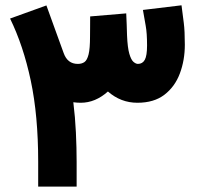

<svg xmlns="http://www.w3.org/2000/svg" viewBox="-20 -687 729 707"><path d="M120.6 -91.8Q120.6 -261.2 93.3 -390.1Q65.9 -519 17.1 -618.7L150.9 -667Q166.5 -623 182.6 -579.3Q198.7 -535.6 214.4 -491.7Q228.5 -451.7 266.6 -451.7Q281.2 -451.7 291 -458.5Q300.8 -465.3 306.2 -486.8Q311.5 -508.3 311.5 -552.2Q311.5 -571.3 311.8 -589.4Q312 -607.4 312 -626.5L444.8 -637.7Q445.8 -617.2 446.5 -597.4Q447.3 -577.6 447.8 -556.6Q449.7 -511.2 456.3 -488.8Q462.9 -466.3 471.7 -459Q480.5 -451.7 487.8 -451.7Q504.9 -451.7 513.2 -466.8Q521.5 -481.9 521.5 -519.5Q521.5 -564.9 516.6 -591.6Q511.7 -618.2 506.3 -650.4L648.4 -667.5Q652.8 -633.3 656.7 -603Q660.6 -572.8 660.6 -522.5Q660.6 -465.3 642.3 -416.5Q624 -367.7 585.4 -338.1Q546.9 -308.6 485.8 -308.6Q424.8 -308.6 377.4 -350.1Q331.1 -308.6 277.3 -308.6Q271 -308.6 263.7 -309.1Q256.3 -309.6 250 -310.5Q256.8 -255.9 259.5 -199.2Q262.2 -142.6 262.2 -90.3V0H120.6Z"/></svg>

Font: Vazir Black FD-UI
Style: Black-FD-UI
Weight: 900
Designer: Saber Rastikerdar
Foundry: Saber Rastikerdar
Version: Version 30.0.0